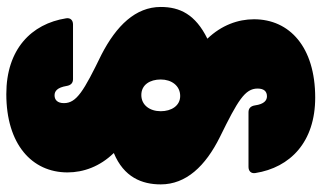

<svg xmlns="http://www.w3.org/2000/svg" viewBox="-220 -540 994 593"><g transform="rotate(-90 276.5 -244.0)"><path d="M282 -721C127 -721 40 -642 40 -532C40 -483 58 -432 100 -389C25 -358 3 -302 3 -244C3 -166 59 -106 150 -61C262 -6 299 16 299 55C299 75 290 84 275 84C263 84 251 76 247 47C245 34 238 27 226 27H57C44 27 36 35 38 48C55 156 134 233 271 233C427 233 513 154 513 44C513 -5 495 -56 453 -100C528 -137 551 -185 551 -244C551 -322 493 -381 404 -427C291 -482 254 -504 254 -543C254 -563 264 -572 278 -572C291 -572 302 -564 307 -535C309 -522 316 -515 328 -515H497C510 -515 518 -523 516 -536C499 -644 420 -721 282 -721ZM229 -244C229 -278 248 -304 279 -304C311 -304 327 -277 327 -244C327 -211 308 -184 276 -184C246 -184 229 -211 229 -244Z"/></g></svg>

Font: Malmofest Black-Rounded
Style: Regular
Weight: 800
Designer: Jonny Pinhorn (Poppins), Kolossal
Version: Version 1.004;Glyphs 3.1.2 (3151)